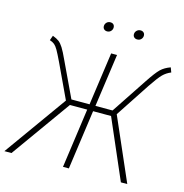

<svg xmlns="http://www.w3.org/2000/svg" viewBox="-135 -961 1029 1073"><g transform="rotate(15 379.5 -424.5)"><path d="M773 -666Q746 -655 726.5 -635.5Q707 -616 670 -561L539 -362L697 0H660L511 -344H407L359 0H325L373 -344H273L27 0H-14L245 -362L152 -560Q131 -604 120 -623Q109 -642 99 -650.5Q89 -659 71 -665L81 -693Q105 -684 118 -674Q131 -664 144 -643.5Q157 -623 178 -577L273 -376H378L421 -682H455L412 -376H511L647 -581Q686 -640 707.5 -660.5Q729 -681 763 -693ZM342 -819Q342 -831 350.5 -840Q359 -849 372 -849Q384 -849 390.5 -842.5Q397 -836 397 -825Q397 -813 388.5 -804Q380 -795 367 -795Q356 -795 349 -801.5Q342 -808 342 -819ZM516 -819Q516 -831 525 -840Q534 -849 547 -849Q558 -849 565 -842.5Q572 -836 572 -825Q572 -813 563.5 -804Q555 -795 541 -795Q530 -795 523 -801.5Q516 -808 516 -819Z"/></g></svg>

Font: FiraGO UltraLight
Style: Italic
Weight: 200
Italic angle: -8°
Designer: bBox Type GmbH
Foundry: bBox Type GmbH
Version: Version 1.001